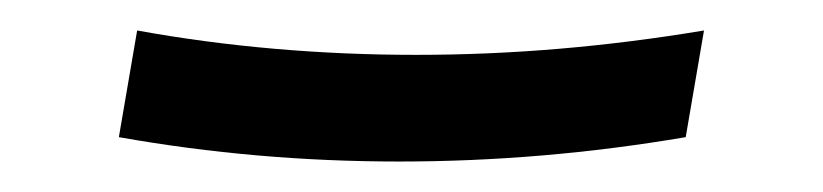

<svg xmlns="http://www.w3.org/2000/svg" viewBox="-20 -395 540 126"><path d="M242 -289Q195 -289 149 -293Q103 -297 58 -305L70 -375Q114 -367 160 -363Q206 -359 253 -359Q300 -359 347 -363Q394 -367 442 -375L430 -305Q383 -297 336 -293Q289 -289 242 -289Z"/></svg>

Font: Iosevka
Style: Italic
Weight: 400
Italic angle: -9°
Monospace: yes
Designer: Belleve Invis
Foundry: Belleve Invis
Version: Version 32.5.0; ttfautohint (v1.8.4)